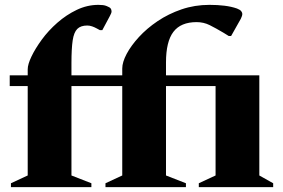

<svg xmlns="http://www.w3.org/2000/svg" viewBox="-20 -770 1164 790"><path d="M25 0V-16L94 -48V-416H20V-460H94V-485Q94 -505 109.5 -537.5Q125 -570 152 -607Q179 -644 216 -676.5Q253 -709 296 -729.5Q339 -750 385 -750Q395 -750 403.5 -749Q412 -748 419 -745Q432 -740 435.5 -735Q439 -730 439 -723Q439 -719 437 -714.5Q435 -710 432 -704L401 -646H391L378 -653Q369 -658 359 -661.5Q349 -665 339 -665Q312 -665 298 -651Q284 -637 279 -603.5Q274 -570 274 -510V-460H483V-488Q483 -514 501 -548Q519 -582 551.5 -617.5Q584 -653 628.5 -683Q673 -713 727 -731.5Q781 -750 842 -750Q875 -750 903.5 -746.5Q932 -743 955 -735Q968 -730 972.5 -724Q977 -718 977 -713Q977 -705 971 -693L931 -622H921L900 -635Q868 -654 843 -666.5Q818 -679 789 -679Q724 -679 693.5 -639Q663 -599 663 -513V-460H1047V-48L1104 -16V0H798V-16L867 -48V-416H663V-48L745 -16V0H414V-16L483 -48V-416H274V-48L356 -16V0Z"/></svg>

Font: Spectral ExtraBold
Style: Regular
Weight: 800
Designer: Jean-Baptiste Levee
Foundry: Production Type
Version: Version 2.001